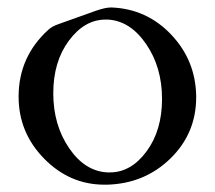

<svg xmlns="http://www.w3.org/2000/svg" viewBox="-20 -487 581 519"><path d="M510.3 -224.1Q510.3 -126.5 440.7 -58.6Q371.1 9.3 270 12.2H262.2Q168.5 12.2 99.4 -58.1Q30.3 -128.4 30.3 -225.6V-227.1Q30.8 -334 110.8 -406.7Q120.1 -415.5 138.4 -421.9Q156.7 -428.2 185.5 -438.7Q214.4 -449.2 239.5 -458Q264.6 -466.8 280.3 -466.8H281.7Q377 -462.9 442.9 -393.3Q508.8 -323.7 510.3 -227.1ZM265.6 -434.1Q208.5 -434.1 166.3 -377.2Q124 -320.3 124 -234.9Q124 -149.4 166.7 -86.7Q209.5 -23.9 270.5 -21H277.3Q334 -21 376 -77.6Q418 -134.3 418 -219.7Q418 -305.2 375 -367.9Q332 -430.7 271.5 -434.1Z"/></svg>

Font: Caudex
Style: Regular
Weight: 400
Version: Version 1.04